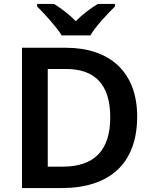

<svg xmlns="http://www.w3.org/2000/svg" viewBox="-20 -957 777 977"><path d="M294 -777H440C466 -822 528 -888 565 -924V-937H478C443 -916 400 -885 366 -849C331 -885 290 -915 255 -937H169V-924C206 -887 266 -822 294 -777ZM678 -364C678 -593 536 -714 315 -714H92V0H293C536 0 678 -123 678 -364ZM541 -360C541 -194 462 -109 299 -109H223V-606H316C461 -606 541 -529 541 -360Z"/></svg>

Font: Noto Sans Thaana SemiBold
Style: Regular
Weight: 600
Designer: David Williams
Foundry: Google Inc.
Version: Version 3.001